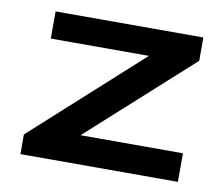

<svg xmlns="http://www.w3.org/2000/svg" viewBox="-57 -509 673 578"><g transform="rotate(10 279.5 -220.5)"><path d="M520.5 -87.4V0H39.1V-60.1L368.7 -358.4H68.8V-441.4H520.5V-370.1L207.5 -87.4Z"/></g></svg>

Font: Squarish Sans CT
Style: RegularSC
Weight: 400
Version: Version 0.9